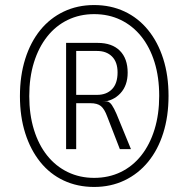

<svg xmlns="http://www.w3.org/2000/svg" viewBox="-20 -733 713 761"><path d="M353 8Q287 8 232.5 -17.5Q178 -43 139.5 -91Q101 -139 80 -205Q59 -271 59 -352Q59 -433 80 -499.5Q101 -566 139.5 -613.5Q178 -661 232.5 -687Q287 -713 353 -713Q419 -713 473.5 -687.5Q528 -662 567 -614Q606 -566 627 -500Q648 -434 648 -353Q648 -272 627 -205.5Q606 -139 567 -91.5Q528 -44 473.5 -18Q419 8 353 8ZM353 -28Q411 -28 458.5 -51Q506 -74 540 -117Q574 -160 592.5 -220Q611 -280 611 -353Q611 -427 592.5 -486.5Q574 -546 540 -588.5Q506 -631 458.5 -654Q411 -677 353 -677Q296 -677 248.5 -654Q201 -631 167 -588Q133 -545 114.5 -485.5Q96 -426 96 -352Q96 -279 114.5 -219Q133 -159 167 -116.5Q201 -74 248.5 -51Q296 -28 353 -28ZM242 -142V-563H367Q424 -563 455 -532Q486 -501 486 -445Q486 -394 457 -363Q428 -332 382 -329L405 -331Q415 -329 423.5 -316.5Q432 -304 442 -281L499 -142H455L405 -271Q394 -301 380 -312.5Q366 -324 338 -324H277L282 -329V-142ZM282 -357H365Q402 -357 424 -379.5Q446 -402 446 -446Q446 -487 424 -509Q402 -531 365 -531H282Z"/></svg>

Font: Nunito Sans 10pt Condensed ExtraLight
Style: Italic
Weight: 250
Width: 3
Italic angle: -9°
Designer: Vernon Adams
Foundry: Vernon Adams
Version: Version 3.101;gftools[0.9.27]